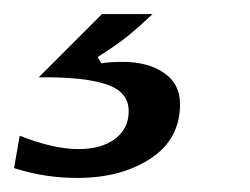

<svg xmlns="http://www.w3.org/2000/svg" viewBox="-95 -38 356 273"><path d="M-75 201 -67 155Q-19 174 17 174Q49 174 68.5 159.5Q88 145 88 120Q88 92 55 81.5Q22 71 -40 72L50 -18H122Q103 0 87 13Q71 26 44 43L49 52Q61 50 80 50Q115 50 138 65.5Q161 81 161 110Q161 160 119 187.5Q77 215 15 215Q-32 215 -75 201Z"/></svg>

Font: Open Sauce One SemiBold Italic
Style: Regular
Weight: 600
Italic angle: -10°
Designer: Alfredo Marco Pradil
Foundry: Creative Sauce Fz LLC
Version: Version 1.477